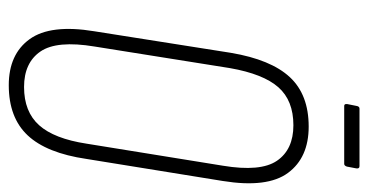

<svg xmlns="http://www.w3.org/2000/svg" viewBox="-216 -598 820 427"><g transform="rotate(90 193.5 -384.0)"><path d="M169 6Q100 6 66.5 -40.5Q33 -87 49 -184L97 -488Q112 -577 151 -619Q190 -661 261 -661Q330 -661 364 -615Q398 -569 382 -470L333 -167Q320 -78 280.5 -36Q241 6 169 6ZM173 -28Q228 -28 258 -61.5Q288 -95 299 -167L348 -470Q362 -554 337 -590.5Q312 -627 258 -627Q203 -627 173.5 -593.5Q144 -560 131 -486L83 -185Q69 -101 94 -64.5Q119 -28 173 -28ZM215 -740Q210 -740 211 -747L215 -767Q216 -774 221 -774H349Q355 -774 354 -767L350 -746Q348 -740 344 -740Z"/></g></svg>

Font: Sofia Sans Extra Condensed ExtraLight
Style: Italic
Weight: 250
Italic angle: -9°
Version: Version 4.100